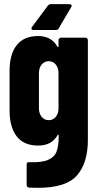

<svg xmlns="http://www.w3.org/2000/svg" viewBox="-20 -695 476 922"><path d="M121 84Q182 86 212.5 72Q243 58 252.5 30.5Q262 3 262 -43V-44Q262 -48 260 -48.5Q258 -49 256 -45Q228 4 163 4Q94 4 60 -40.5Q26 -85 26 -164V-354Q26 -435 60.5 -478.5Q95 -522 163 -522Q226 -522 255 -472Q257 -468 259 -468.5Q261 -469 261 -473V-502Q261 -507 264.5 -510.5Q268 -514 273 -514H390Q395 -514 398.5 -510.5Q402 -507 402 -502V-24Q402 87 350 147Q298 207 162 207Q135 207 120 206Q108 205 108 193V95Q108 82 121 84ZM131 -558Q131 -562 134 -566L210 -668Q216 -675 224 -675H313Q320 -675 323 -671Q326 -667 322 -661L262 -559Q258 -551 248 -551H141Q131 -551 131 -558ZM214 -118Q235 -118 248 -134Q261 -150 261 -175V-344Q261 -369 248 -385Q235 -401 214 -401Q193 -401 180 -385Q167 -369 167 -344V-175Q167 -150 180 -134Q193 -118 214 -118Z"/></svg>

Font: Barlow Condensed
Style: Bold
Weight: 700
Width: 3
Designer: Jeremy Tribby
Foundry: Tribby Type
Version: Version 1.500